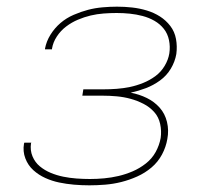

<svg xmlns="http://www.w3.org/2000/svg" viewBox="-20 -548 640 576"><path d="M248 8Q225 8 202 6Q179 4 157.5 -0.5Q136 -5 116 -14Q96 -23 80 -37.5Q64 -52 56 -73Q48 -94 52 -117L53 -120H74L73 -118Q70 -97 77.5 -79Q85 -61 99.5 -49Q114 -37 132 -29.5Q150 -22 169.5 -18Q189 -14 209.5 -12.5Q230 -11 250 -11Q271 -11 292.5 -13Q314 -15 335.5 -20Q357 -25 378 -34Q399 -43 417.5 -57.5Q436 -72 447 -92Q458 -112 462 -134Q465 -155 460.5 -176Q456 -197 442.5 -212Q429 -227 410.5 -236.5Q392 -246 372 -251.5Q352 -257 330.5 -259Q309 -261 287 -261H227L230 -280H290Q310 -280 330 -281.5Q350 -283 369.5 -287Q389 -291 409 -299Q429 -307 446 -319.5Q463 -332 474 -350.5Q485 -369 488 -388Q491 -408 487 -427.5Q483 -447 471.5 -461.5Q460 -476 443.5 -485.5Q427 -495 408 -500Q389 -505 369.5 -507Q350 -509 330 -509Q311 -509 291 -507.5Q271 -506 252 -501.5Q233 -497 214 -489Q195 -481 178.5 -468.5Q162 -456 150.5 -438.5Q139 -421 136 -402V-400H115V-402Q119 -424 131.5 -444Q144 -464 161.5 -479Q179 -494 201 -503.5Q223 -513 244 -518.5Q265 -524 287.5 -526Q310 -528 331 -528Q354 -528 376.5 -525.5Q399 -523 420.5 -516.5Q442 -510 460 -498.5Q478 -487 491 -470Q504 -453 508 -431Q512 -409 509 -386Q505 -363 492.5 -342Q480 -321 460 -306.5Q440 -292 417.5 -283.5Q395 -275 372 -270Q398 -265 420.5 -254Q443 -243 459 -225Q475 -207 481 -182Q487 -157 482 -131Q478 -107 466 -84.5Q454 -62 434.5 -45.5Q415 -29 391.5 -18.5Q368 -8 344 -2Q320 4 295.5 6Q271 8 248 8Z"/></svg>

Font: Iosevka Thin Extended Oblique
Style: Regular
Weight: 100
Width: 7
Italic angle: -9°
Monospace: yes
Designer: Belleve Invis
Foundry: Belleve Invis
Version: Version 32.5.0; ttfautohint (v1.8.4)